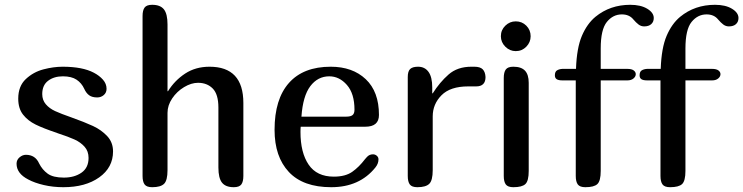

<svg xmlns="http://www.w3.org/2000/svg" viewBox="-20 -780 3097 800"><path d="M220 -225 218 -226Q161 -245 128.5 -261Q96 -277 76 -302.5Q56 -328 56 -369Q56 -421 87.5 -450.5Q119 -480 161 -491Q203 -502 241 -502Q324 -502 371 -477Q394 -465 409 -448Q424 -431 424 -410Q424 -394 412.5 -384Q401 -374 385 -374Q364 -374 351.5 -383Q339 -392 331 -410Q320 -434 299 -448Q278 -462 242 -462Q205 -462 180.5 -443.5Q156 -425 156 -388Q156 -363 171 -345.5Q186 -328 210 -317Q234 -306 277 -291Q333 -271 367.5 -255Q402 -239 426.5 -213Q451 -187 451 -149Q451 -82 393.5 -41Q336 0 244 0Q201 0 162.5 -9Q124 -18 98 -32Q49 -57 49 -98Q49 -114 61.5 -124.5Q74 -135 88 -135Q127 -135 143 -99Q156 -73 178.5 -56.5Q201 -40 246 -40Q290 -40 319.5 -60.5Q349 -81 349 -122Q349 -150 332.5 -168.5Q316 -187 291 -198.5Q266 -210 220 -225Z M853 -502Q994 -502 994 -351V-47Q994 -23 985.5 -11.5Q977 0 954 0Q920 0 905 -19Q890 -38 890 -82V-332Q890 -387 866.5 -411Q843 -435 805 -435Q777 -435 747 -417Q717 -399 697.5 -370Q678 -341 678 -310V-71Q678 -28 663.5 -14Q649 0 614 0Q591 0 582.5 -11.5Q574 -23 574 -47V-713Q574 -737 582.5 -748.5Q591 -760 614 -760Q648 -760 663 -741Q678 -722 678 -678V-400H680Q708 -445 751.5 -473.5Q795 -502 853 -502Z M1534 -137Q1543 -137 1550 -131Q1557 -125 1557 -116Q1557 -98 1544 -82Q1478 0 1360 0Q1243 0 1183.5 -63.5Q1124 -127 1124 -239Q1124 -367 1184 -434.5Q1244 -502 1358 -502Q1449 -502 1504 -450Q1559 -398 1559 -301Q1559 -252 1502 -252H1233Q1232 -244 1232 -230Q1232 -144 1266 -94Q1300 -44 1371 -44Q1419 -44 1447.5 -64Q1476 -84 1501 -117L1509 -126Q1519 -137 1534 -137ZM1236 -294H1423Q1441 -294 1449 -300.5Q1457 -307 1457 -323Q1457 -390 1425.5 -426Q1394 -462 1352 -462Q1304 -462 1273 -421Q1242 -380 1236 -294Z M1964 -420H1931Q1856 -420 1819.5 -383Q1783 -346 1783 -295V-71Q1783 -28 1768.5 -14Q1754 0 1719 0Q1696 0 1687.5 -11.5Q1679 -23 1679 -47V-459Q1679 -483 1689 -492.5Q1699 -502 1722 -502Q1750 -502 1765.5 -480.5Q1781 -459 1781 -416V-391H1783Q1812 -437 1849 -469.5Q1886 -502 1944 -502H1956Q1981 -502 1991.5 -491Q2002 -480 2003 -459Q2003 -420 1964 -420Z M2119 0Q2096 0 2087.5 -11.5Q2079 -23 2079 -47V-455Q2079 -479 2087.5 -490.5Q2096 -502 2119 -502Q2152 -502 2167.5 -485.5Q2183 -469 2183 -435V-68Q2183 -26 2169 -13Q2155 0 2119 0ZM2129 -691Q2155 -691 2173 -673Q2191 -655 2191 -629Q2191 -604 2173 -585.5Q2155 -567 2129 -567Q2104 -567 2085.5 -585.5Q2067 -604 2067 -629Q2067 -655 2085.5 -673Q2104 -691 2129 -691Z M2323 -493H2380Q2383 -580 2404.5 -630.5Q2426 -681 2461 -710Q2522 -760 2606 -760Q2650 -760 2677 -743.5Q2704 -727 2704 -705Q2704 -689 2693.5 -679.5Q2683 -670 2664 -670Q2651 -670 2640.5 -678Q2630 -686 2619 -699Q2602 -720 2571 -720Q2534 -720 2508.5 -688.5Q2483 -657 2483 -578V-493H2594Q2612 -493 2620.5 -486.5Q2629 -480 2629 -471Q2629 -461 2619.5 -453Q2610 -445 2594 -445H2483V-68Q2483 -26 2469 -13Q2455 0 2419 0Q2396 0 2387.5 -11.5Q2379 -23 2379 -47V-445H2324Q2307 -445 2299.5 -450Q2292 -455 2292 -466Q2292 -481 2300.5 -486.5Q2309 -492 2323 -493ZM2676 -493H2733Q2736 -580 2757.5 -630.5Q2779 -681 2814 -710Q2875 -760 2959 -760Q3003 -760 3030 -743.5Q3057 -727 3057 -705Q3057 -689 3046.5 -679.5Q3036 -670 3017 -670Q3004 -670 2993.5 -678Q2983 -686 2972 -699Q2955 -720 2924 -720Q2887 -720 2861.5 -688.5Q2836 -657 2836 -578V-493H2947Q2965 -493 2973.5 -486.5Q2982 -480 2982 -471Q2982 -461 2972.5 -453Q2963 -445 2947 -445H2836V-68Q2836 -26 2822 -13Q2808 0 2772 0Q2749 0 2740.5 -11.5Q2732 -23 2732 -47V-445H2677Q2660 -445 2652.5 -450Q2645 -455 2645 -466Q2645 -481 2653.5 -486.5Q2662 -492 2676 -493Z"/></svg>

Font: Marmelad for Arash.Academy
Style: Regular
Weight: 400
Designer: Manvel Shmavonyan
Foundry: Cyreal
Version: Version 1.110;Glyphs 3.2 (3202)